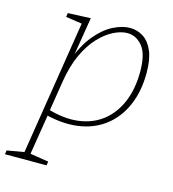

<svg xmlns="http://www.w3.org/2000/svg" viewBox="-156 -623 850 945"><g transform="rotate(15 269.0 -150.0)"><path d="M-44 230 -41 210 57 193 44 208 156 -498 165 -487 72 -501 75 -521 191 -526 154 -300H146Q175 -381 217 -432Q259 -483 305 -506.5Q351 -530 391 -530Q428 -530 459 -510Q490 -490 508 -447.5Q526 -405 526 -337Q526 -241 493.5 -168Q461 -95 402 -51Q343 -7 262.5 3Q182 13 85 -14L111 -16L75 208L63 193L171 210L168 230ZM111 -21 102 -40Q191 -13 263 -22.5Q335 -32 386.5 -72.5Q438 -113 466 -180Q494 -247 494 -335Q494 -424 462 -463Q430 -502 385 -502Q353 -502 315.5 -483.5Q278 -465 242 -427Q206 -389 178.5 -330Q151 -271 138 -190Z"/></g></svg>

Font: Bitter Thin ExtraLight
Style: Italic
Weight: 250
Italic angle: -9°
Version: Version 2.002